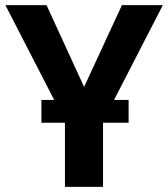

<svg xmlns="http://www.w3.org/2000/svg" viewBox="-20 -731 658 751"><path d="M483 -251V-340H426L617 -711H457L309 -391L162 -711H1L192 -340H142V-251H234V0H383V-251Z"/></svg>

Font: Asimov
Style: Regular
Weight: 500
Designer: Google
Version: Version 2.000980; 2014